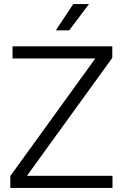

<svg xmlns="http://www.w3.org/2000/svg" viewBox="-20 -929 611 949"><path d="M31 0V-59L467 -662L477 -640H42V-700H535V-643L98 -39L87 -60H536V0ZM256 -779 342 -909H420L322 -779Z"/></svg>

Font: SUSE Light
Style: Regular
Weight: 300
Designer: Rene Bieder
Foundry: SUSE
Version: Version 1.000